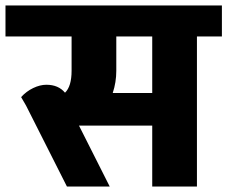

<svg xmlns="http://www.w3.org/2000/svg" viewBox="-60 -680 829 700"><path d="M749 -547H658V0H495V-222H228L340 0H184L35 -295L17 -326Q36 -347 61 -359Q86 -371 109 -371Q153 -371 177 -342Q201 -365 201 -422V-547H-40V-660H749ZM495 -341V-547H364V-422Q364 -380 351 -341Z"/></svg>

Font: Akshar
Style: Bold
Weight: 700
Designer: Tall Chai
Foundry: Tall Chai
Version: Version 1.000